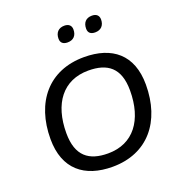

<svg xmlns="http://www.w3.org/2000/svg" viewBox="-158 -1030 1089 1170"><g transform="rotate(-20 386.5 -445.5)"><path d="M373 9C601 9 734 -153 734 -393C734 -588 617 -679 436 -679C207 -679 74 -518 74 -279C74 -83 192 9 373 9ZM375 -77C252 -77 177 -131 177 -280C177 -471 268 -593 433 -593C556 -593 631 -540 631 -392C631 -201 540 -77 375 -77ZM553 -797C591 -797 613 -821 613 -859C613 -885 597 -900 568 -900C529 -900 508 -876 508 -837C508 -811 523 -797 553 -797ZM374 -797C413 -797 434 -821 434 -859C434 -885 418 -900 389 -900C351 -900 329 -876 329 -837C329 -811 345 -797 374 -797Z"/></g></svg>

Font: SN Pro Medium
Style: Italic
Weight: 400
Italic angle: -9°
Designer: Tobias Whetton
Foundry: Supernotes
Version: Version 1.001;Glyphs 3.2 (3249)